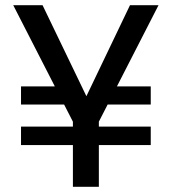

<svg xmlns="http://www.w3.org/2000/svg" viewBox="-20 -720 661 740"><path d="M61 -161V-232H561V-161ZM278 -317H61V-387H270ZM362 -317 370 -387H561V-317ZM261 0V-251L31 -700H144L316 -343H310L481 -700H591L361 -251V0Z"/></svg>

Font: DM Sans 36pt Medium
Style: Regular
Weight: 500
Designer: Colophon Foundry, Jonny Pinhorn
Foundry: Colophon Foundry
Version: Version 4.004;gftools[0.9.30]